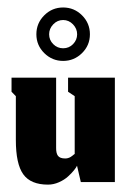

<svg xmlns="http://www.w3.org/2000/svg" viewBox="-20 -494 352 521"><path d="M151.3 -363Q135.7 -363 124.5 -374.2Q113.3 -385.3 113.3 -401Q113.3 -416.3 124.5 -428Q135.7 -439.7 151.3 -439.7Q166.7 -439.7 178 -428Q189.3 -416.3 189.3 -401Q189.3 -385.7 178.3 -374.3Q167.3 -363 151.3 -363ZM100.2 -349.8Q121.7 -328.7 151.3 -328.7Q181 -328.7 202.5 -349.8Q224 -371 224 -401Q224 -431 202.7 -452.3Q181.3 -473.7 151.3 -473.7Q121.3 -473.7 100 -452.3Q78.7 -431 78.7 -401Q78.7 -371 100.2 -349.8ZM189 -44.3 199.3 0H291.7V-283.3H164.7V-245L182.7 -233V-76.3Q181.7 -75.7 179.8 -74.2Q178 -72.7 177.2 -72Q176.3 -71.3 174.7 -70.2Q173 -69 172 -68.3Q171 -67.7 169.3 -66.8Q167.7 -66 166.5 -65.7Q165.3 -65.3 163.7 -64.8Q162 -64.3 160.3 -64.2Q158.7 -64 156.7 -64Q142.7 -64 137.3 -71.2Q132 -78.3 132.3 -93.3V-283.3H11.3V-245L23 -233V-114.3Q23 -49 43.2 -21Q63.3 7 110.3 7Q125.3 7 140 0.5Q154.7 -6 164.7 -15.2Q174.7 -24.3 180.8 -32Q187 -39.7 189 -44.3Z"/></svg>

Font: Jomhuria
Style: Regular
Weight: 400
Designer: Arabic design by Kourosh Beigpour, Latin design by Eben Sorkin, engineering by Lasse Fister and Khaled Hosney
Version: Version 1.0010